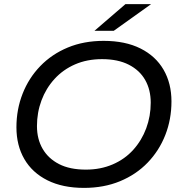

<svg xmlns="http://www.w3.org/2000/svg" viewBox="-20 -907 880 935"><path d="M389 8Q285 8 211 -29Q137 -66 98.5 -132.5Q60 -199 60 -287Q60 -374 90 -450.5Q120 -527 176 -585Q232 -643 310 -675.5Q388 -708 485 -708Q590 -708 664 -671Q738 -634 776.5 -567.5Q815 -501 815 -413Q815 -326 785 -249.5Q755 -173 699 -115Q643 -57 564.5 -24.5Q486 8 389 8ZM398 -81Q470 -81 529 -106.5Q588 -132 629 -177.5Q670 -223 692 -282Q714 -341 714 -407Q714 -470 687 -517.5Q660 -565 607 -592Q554 -619 477 -619Q404 -619 345.5 -593.5Q287 -568 245.5 -522.5Q204 -477 182 -418Q160 -359 160 -293Q160 -230 187.5 -182.5Q215 -135 267.5 -108Q320 -81 398 -81ZM440 -757 591 -887H716L534 -757Z"/></svg>

Font: Montserrat Thin Medium
Style: Italic
Weight: 500
Italic angle: -11.3°
Version: Version 9.000